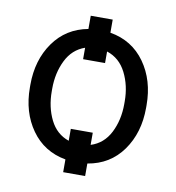

<svg xmlns="http://www.w3.org/2000/svg" viewBox="-75 -656 717 782"><g transform="rotate(10 283.5 -265.5)"><path d="M524.9 -258.3Q524.9 -155.3 472.7 -82Q420.4 -8.8 328.6 6.3V58.1H237.8V5.4Q147.5 -10.7 95.9 -83.5Q44.4 -156.2 44.4 -258.3V-269.5Q44.4 -371.6 95.9 -444.6Q147.5 -517.6 237.8 -534.2V-588.9H328.6V-534.7Q420.4 -519 472.7 -445.6Q524.9 -372.1 524.9 -269.5ZM328.6 -121.1V-70.8Q381.3 -87.4 408 -139.6Q434.6 -191.9 434.6 -258.3V-269.5Q434.6 -334.5 408 -387.2Q381.3 -439.9 328.6 -457V-409.2H237.8V-456.5Q186 -438.5 160.4 -386.2Q134.8 -334 134.8 -269.5V-258.3Q134.8 -192.9 160.4 -141.1Q186 -89.4 237.8 -71.8V-121.1Z"/></g></svg>

Font: LXGW WenKai Screen
Style: Regular
Weight: 400
Designer: LXGW / Fontworks Inc.
Foundry: LXGW / Fontworks Inc.
Version: Version 1.510;January 18,2025